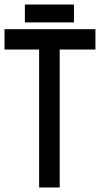

<svg xmlns="http://www.w3.org/2000/svg" viewBox="-20 -829 442 849"><path d="M244 0V-610H402V-700H0V-610H153V0ZM307 -730V-809H90V-730Z"/></svg>

Font: Advent Pro
Style: SemiBold
Weight: 600
Designer: Andreas Kalpakidis
Foundry: Andreas Kalpakidis
Version: Version 2.002 2008